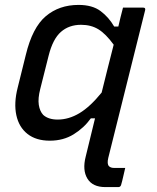

<svg xmlns="http://www.w3.org/2000/svg" viewBox="-20 -563 640 782"><path d="M329 75Q338 36 348 -3Q358 -42 367 -81H350Q322 -42 280 -16Q238 10 183 10Q127 10 92 -17.5Q57 -45 46.5 -94Q36 -143 52 -206L85 -339Q112 -451 166.5 -497Q221 -543 300 -543Q356 -543 389.5 -518Q423 -493 445 -455H462Q466 -474 471 -493Q476 -512 481 -532H563Q574 -532 571 -521Q533 -367 496 -220.5Q459 -74 421 80Q415 105 424 114Q431 121 445 121H490Q486 137 482 155.5Q478 174 473 191Q470 199 462 199H409Q357 199 336 164.5Q315 130 329 75ZM156 -95Q177 -76 215 -76Q260 -76 303.5 -102Q347 -128 394 -186Q406 -236 418.5 -284.5Q431 -333 443 -381Q411 -425 381 -443.5Q351 -462 310 -462Q261 -462 228 -433Q195 -404 178 -336L144 -201Q134 -162 138 -136Q142 -110 156 -95Z"/></svg>

Font: Recursive Sn Lnr St
Style: Italic
Weight: 400
Italic angle: -15°
Version: Version 1.079;hotconv 1.0.112;makeotfexe 2.5.65598; ttfautoh